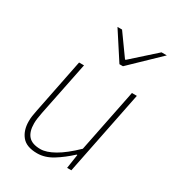

<svg xmlns="http://www.w3.org/2000/svg" viewBox="-178 -828 859 944"><g transform="rotate(30 252.0 -356.0)"><path d="M178 12Q117 12 90.5 -20.5Q64 -53 64 -104Q64 -122 66 -134.5Q68 -147 72 -168L134 -478H162L100 -172Q96 -150 94 -136.5Q92 -123 92 -108Q92 -62 113 -38Q134 -14 182 -14Q215 -14 260 -39.5Q305 -65 362 -120L434 -478H462L366 0H342L354 -80H350Q308 -41 265 -14.5Q222 12 178 12ZM310 -570 210 -724H236L322 -604H326L460 -724H490L330 -570Z"/></g></svg>

Font: Source Sans 3 VF
Style: Italic
Weight: 200
Italic angle: -11°
Designer: Paul D. Hunt
Foundry: Adobe Systems Incorporated
Version: Version 3.042;hotconv 1.0.118;makeotfexe 2.5.65603